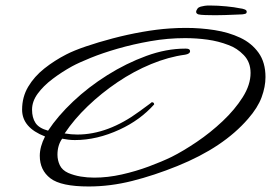

<svg xmlns="http://www.w3.org/2000/svg" viewBox="-20 -648 981 695"><path d="M301 27Q201 27 162.5 -2.5Q124 -32 124 -84Q124 -117 143 -154Q60 -186 60 -251Q60 -297 82 -334Q104 -371 140.5 -400Q177 -429 220 -451Q247 -465 291 -480Q335 -495 388 -509Q441 -523 495 -532.5Q549 -542 595 -545Q609 -546 623.5 -546.5Q638 -547 653 -547Q706 -547 757 -539Q808 -531 849.5 -511.5Q891 -492 916 -457Q941 -422 941 -369Q941 -334 927 -296Q913 -258 878 -218Q833 -166 769.5 -123.5Q706 -81 622 -47Q538 -13 458.5 7Q379 27 301 27ZM227 -22Q248 -13 272 -9Q296 -5 321 -5Q370 -5 421 -16.5Q472 -28 519 -45.5Q566 -63 601 -80Q643 -101 692.5 -134.5Q742 -168 786 -209.5Q830 -251 858.5 -296Q887 -341 887 -384Q887 -423 862.5 -448.5Q838 -474 807 -485Q771 -499 731 -504.5Q691 -510 650 -510Q587 -510 524.5 -499Q462 -488 406.5 -472Q351 -456 308 -438.5Q265 -421 241 -408Q203 -387 170 -362Q137 -337 116.5 -309Q96 -281 96 -251Q96 -222 108.5 -203Q121 -184 154 -175Q189 -228 244.5 -280.5Q300 -333 368.5 -376Q437 -419 509.5 -445.5Q582 -472 650 -472H653Q668 -472 668 -463Q668 -453 650 -450Q590 -442 527 -416Q464 -390 405.5 -350.5Q347 -311 297.5 -263.5Q248 -216 214 -165Q226 -163 237.5 -162Q249 -161 260 -161Q371 -161 485 -245Q511 -264 520.5 -271Q530 -278 529 -278Q538 -278 538 -270Q487 -213 413 -179Q331 -141 251 -141Q238 -141 227 -142.5Q216 -144 205 -146Q188 -122 188 -88Q188 -68 196.5 -50Q205 -32 227 -22ZM753 -593Q740 -593 723 -593.5Q706 -594 698 -596Q690 -599 690 -605Q690 -610 695 -617Q699 -622 706.5 -624Q714 -626 721 -627Q726 -628 731 -628Q736 -628 742 -628Q768 -628 799 -625Q830 -622 848 -618Q858 -617 865.5 -614Q873 -611 873 -606Q873 -600 869 -598.5Q865 -597 857 -596Q852 -596 833 -595Q814 -594 794 -593.5Q774 -593 765 -593Z"/></svg>

Font: Corinthia
Style: Bold
Weight: 700
Designer: Robert E. Leuschke
Foundry: Robert E. Leuschke
Version: Version 1.013; ttfautohint (v1.8.3)